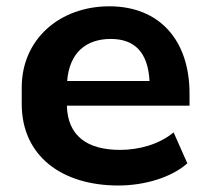

<svg xmlns="http://www.w3.org/2000/svg" viewBox="-20 -569 651 600"><path d="M349.6 10.7C431.6 10.7 515.6 -14.2 565.4 -58.6L522.5 -155.3C477.1 -117.7 414.6 -100.6 355 -100.6C252.9 -100.6 191.4 -144 189 -238.8H572.3V-276.4C572.3 -444.3 477.5 -549.3 321.8 -549.3C168 -549.3 47.9 -447.8 47.9 -295.4V-244.1C47.9 -81.5 173.3 10.7 349.6 10.7ZM326.2 -447.3C400.4 -447.3 442.4 -405.8 447.3 -315.9H189.9C196.8 -403.8 248.5 -447.3 326.2 -447.3Z"/></svg>

Font: Winston
Style: Bold
Weight: 700
Designer: Vernon Adams, Kim Jin-seong, David Berlow, Cristiano Sobral
Foundry: The Winston Project Authors
Version: Version 3.004